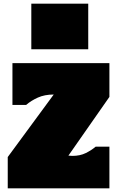

<svg xmlns="http://www.w3.org/2000/svg" viewBox="-20 -1034 656 1054"><path d="M22.5 0V-171.9L274.9 -515.1Q225.1 -515.1 187.7 -498.3Q150.4 -481.4 123.5 -458H48.3V-687.5H580.6V-502L355.5 -179.7Q366.7 -178.2 377 -178.2Q419.4 -178.2 450.9 -193.8Q482.4 -209.5 505.4 -229H580.6V0ZM151.9 -763.7V-1013.7H464.4V-763.7Z"/></svg>

Font: Holtwood One SC
Style: Regular
Weight: 400
Designer: Vernon Adams
Foundry: Vernon Adams
Version: Version 1.100; ttfautohint (v1.8.4.7-5d5b)